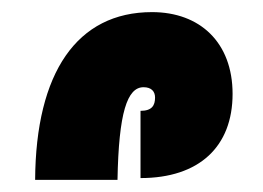

<svg xmlns="http://www.w3.org/2000/svg" viewBox="-20 -884 435 317"><path d="M38 -587H174C176 -698 190 -740 217 -740C230 -740 236 -733 236 -723C236 -710 231 -701 212 -701V-590C309 -590 364 -642 364 -729C364 -814 310 -864 231 -864C107 -864 39 -764 38 -587Z"/></svg>

Font: Noto Sans Armenian Condensed Black
Style: Regular
Weight: 900
Width: 3
Designer: Monotype Design Team
Foundry: Monotype Imaging Inc.
Version: Version 2.008